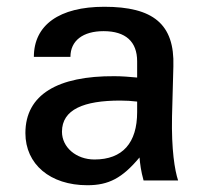

<svg xmlns="http://www.w3.org/2000/svg" viewBox="-20 -533 601 567"><path d="M385 -202C385 -111 342 -62 259 -62C205 -62 163 -98 163 -144C163 -210 228 -236 335 -236C354 -236 367 -235 385 -233ZM55 -140C55 -48 128 14 238 14C301 14 341 -7 392 -68C394 -47 396 -29 404 0H506C496 -30 486 -91 488 -189L492 -337C496 -462 432 -513 288 -513C155 -513 80 -459 80 -365H188C188 -413 225 -441 286 -441C351 -441 385 -410 385 -352V-304C364 -306 340 -308 318 -308C151 -309 55 -254 55 -140Z"/></svg>

Font: Perun Medium
Style: Regular
Weight: 500
Foundry: Copyright (c) Stefan Peev, Context Ltd, 2016
Version: Version 1.089